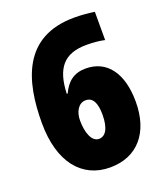

<svg xmlns="http://www.w3.org/2000/svg" viewBox="-135 -817 793 920"><g transform="rotate(-20 261.0 -357.0)"><path d="M33 -302C33 -101 126 10 269 10C409 10 491 -88 491 -244C491 -391 427 -476 319 -476C259 -476 222 -446 198 -393H193C198 -521 246 -581 362 -581C397 -581 427 -578 454 -572V-716C422 -721 384 -724 352 -724C89 -724 33 -514 33 -302ZM265 -137C228 -137 209 -189 209 -251C209 -296 231 -333 267 -333C303 -333 320 -301 320 -241C320 -169 297 -137 265 -137Z"/></g></svg>

Font: Noto Sans Armenian Condensed Black
Style: Regular
Weight: 900
Width: 3
Designer: Monotype Design Team
Foundry: Monotype Imaging Inc.
Version: Version 2.008